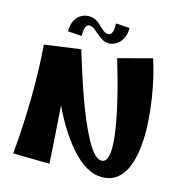

<svg xmlns="http://www.w3.org/2000/svg" viewBox="-133 -1073 1149 1199"><g transform="rotate(15 441.5 -473.0)"><path d="M629 0Q579 0 530.5 -28.5Q482 -57 438.5 -104.5Q395 -152 357 -210Q319 -268 289 -327.5Q259 -387 239.5 -441Q220 -495 212 -532L301 -738Q321 -673 344 -601Q367 -529 392.5 -457Q418 -385 445 -321Q472 -257 499 -206.5Q526 -156 552 -127.5Q578 -99 602 -99Q630 -99 640 -133Q650 -167 646.5 -223.5Q643 -280 630.5 -349.5Q618 -419 600.5 -491.5Q583 -564 564.5 -629.5Q546 -695 532 -742L749 -800Q764 -756 779.5 -691.5Q795 -627 806.5 -552Q818 -477 822.5 -399.5Q827 -322 820 -250.5Q813 -179 791.5 -122.5Q770 -66 730.5 -33Q691 0 629 0ZM294 4 59 0Q75 -173 78 -354Q81 -535 68 -706L301 -738L260 -547Q263 -481 267 -411.5Q271 -342 276 -275Q281 -208 284.5 -151.5Q288 -95 291 -54Q294 -13 294 4ZM282 -819 192 -825Q192 -870 207.5 -897.5Q223 -925 246.5 -937.5Q270 -950 293 -950Q323 -950 343 -938Q363 -926 377.5 -911Q392 -896 407 -884.5Q422 -873 439 -873Q454 -873 462.5 -891.5Q471 -910 469 -950L558 -944Q558 -898 541 -870.5Q524 -843 500.5 -830.5Q477 -818 459 -818Q434 -818 414.5 -829.5Q395 -841 378 -856Q361 -871 345 -883Q329 -895 312 -895Q298 -895 289.5 -876.5Q281 -858 282 -819Z"/></g></svg>

Font: Marhey Light SemiBold
Style: Regular
Weight: 600
Version: Version 1.000